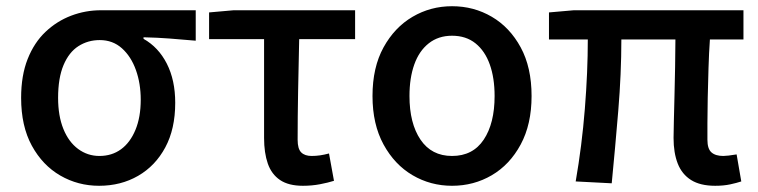

<svg xmlns="http://www.w3.org/2000/svg" viewBox="-20 -584 2440 618"><path d="M299 14Q231 14 174 -19Q117 -52 82.5 -115Q48 -178 48 -269Q48 -341 69 -394Q90 -447 126.5 -481.5Q163 -516 209 -533.5Q255 -551 305 -551H610V-453Q564 -457 525.5 -460Q487 -463 442 -464V-459Q490 -432 517 -379Q544 -326 544 -253Q544 -169 512 -109.5Q480 -50 424.5 -18Q369 14 299 14ZM300 -82Q340 -82 369.5 -103.5Q399 -125 416 -166Q433 -207 433 -263Q433 -315 417.5 -358.5Q402 -402 372.5 -428.5Q343 -455 301 -455Q263 -455 232.5 -435.5Q202 -416 184.5 -374.5Q167 -333 167 -269Q167 -211 184 -169Q201 -127 231.5 -104.5Q262 -82 300 -82Z M955 14Q909 14 881.5 -4.5Q854 -23 842 -57.5Q830 -92 830 -140V-458H653V-544L732 -551H1123V-458H943Q941 -372 939.5 -289Q938 -206 938 -134Q938 -105 949.5 -93.5Q961 -82 983 -82Q997 -82 1010.5 -84Q1024 -86 1039 -90L1055 -2Q1036 4 1010 9Q984 14 955 14Z M1435 14Q1366 14 1308 -20Q1250 -54 1214.5 -119Q1179 -184 1179 -275Q1179 -367 1214.5 -431.5Q1250 -496 1308 -530Q1366 -564 1435 -564Q1505 -564 1563 -530Q1621 -496 1656 -431.5Q1691 -367 1691 -275Q1691 -184 1656 -119Q1621 -54 1563 -20Q1505 14 1435 14ZM1435 -82Q1502 -82 1537 -134.5Q1572 -187 1572 -275Q1572 -333 1556.5 -376.5Q1541 -420 1510.5 -444.5Q1480 -469 1435 -469Q1391 -469 1360 -444.5Q1329 -420 1313.5 -376.5Q1298 -333 1298 -275Q1298 -187 1333.5 -134.5Q1369 -82 1435 -82Z M2282 14Q2234 14 2204.5 -4.5Q2175 -23 2161.5 -57.5Q2148 -92 2148 -140Q2148 -159 2149 -194.5Q2150 -230 2151 -275.5Q2152 -321 2153 -368.5Q2154 -416 2154 -457H1980Q1980 -347 1970 -227Q1960 -107 1949 6L1833 0Q1853 -115 1862.5 -234Q1872 -353 1872 -457H1747V-544L1827 -551H2373V-457H2265Q2262 -414 2260.5 -364.5Q2259 -315 2258 -269Q2257 -223 2257 -187Q2257 -151 2257 -134Q2257 -105 2270 -93.5Q2283 -82 2308 -82Q2321 -82 2351 -87L2366 0Q2351 5 2330 9.5Q2309 14 2282 14Z"/></svg>

Font: Noto Sans KR Medium
Style: Regular
Weight: 500
Designer: Ryoko NISHIZUKA  (kana, bopomofo & ideographs); Paul D. Hunt (Latin, Greek & Cyrillic); Sandoll Communications , Soo-you
Foundry: Adobe
Version: Version 2.004-H2;hotconv 1.0.118;makeotfexe 2.5.65603